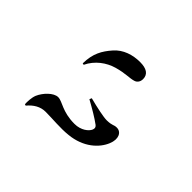

<svg xmlns="http://www.w3.org/2000/svg" viewBox="-69 -820 1137 1137"><g transform="rotate(-45 500.0 -251.0)"><path d="M223 -396C223 -338 215 -266 222 -204C233 -90 299 -21 361 4C414 26 455 6 455 -32C455 -59 444 -56 443 -105C443 -133 457 -198 473 -260L459 -266C431 -215 403 -167 377 -132C368 -121 358 -120 346 -125C324 -134 293 -170 293 -225C293 -329 337 -368 337 -405C337 -442 290 -487 248 -505C223 -515 188 -516 168 -515L165 -506C201 -476 223 -440 223 -396ZM579 -434C642 -404 683 -347 700 -288C719 -221 714 -188 724 -155C730 -134 750 -125 767 -125C809 -125 827 -156 827 -209C827 -270 808 -331 761 -372C712 -415 664 -443 581 -444Z"/></g></svg>

Font: Noto Serif SC
Style: Bold
Weight: 700
Designer: Ryoko NISHIZUKA 西塚涼子 (kana & ideographs); Frank Grießhammer (Latin, Greek & Cyrillic); Wenlong ZHANG 张文龙 (bopomofo); San
Foundry: Adobe
Version: Version 2.001;hotconv 1.1.0;makeotfexe 2.6.0